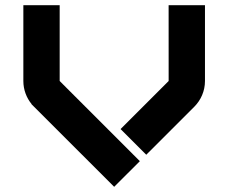

<svg xmlns="http://www.w3.org/2000/svg" viewBox="-20 -720 880 740"><path d="M630 -407.8 444.7 -222.6 543.7 -123.6 729 -308.8C754.3 -334.2 770 -369.2 770 -407.8V-700H629.9ZM70 -407.8C70 -374.2 81.9 -343.2 101.7 -319L101.2 -318.6L110.4 -309.4C110.6 -309.2 110.8 -309 111 -308.8L111.6 -308.2L420 0L519 -98.8L210 -407.8L210 -700H70Z"/></svg>

Font: Abstante
Style: Regular
Weight: 500
Designer: Valerio Brotto (Silverblur_type)
Version: Version 1.000;Glyphs 3.1.2 (3151)